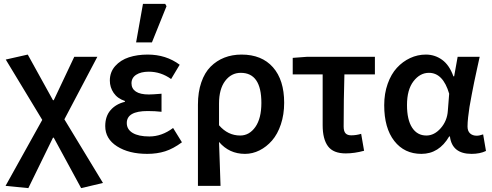

<svg xmlns="http://www.w3.org/2000/svg" viewBox="-20 -786 2550 996"><path d="M127 189.9 8.8 178.2 199.2 -164.1 9.8 -477.1 124 -502.9 254.9 -266.1H258.8L365.2 -491.2H484.9L314 -167L514.2 163.1L400.9 189.9L258.8 -71.8H254.9Z M743.7 12.2Q648.4 12.2 587.2 -26.9Q525.9 -65.9 525.9 -131.8Q525.9 -183.1 553.7 -214.8Q581.5 -246.6 627.9 -257.8V-262.2Q589.4 -274.9 569.6 -304Q549.8 -333 549.8 -368.2Q549.8 -412.1 577.6 -443.4Q605.5 -474.6 648.9 -488.8Q692.4 -502.9 746.1 -502.9Q841.3 -502.9 912.1 -450.2L867.7 -376Q814.5 -414.1 752 -414.1Q710.9 -414.1 686.5 -398.2Q662.1 -382.3 662.1 -354Q662.1 -326.2 684.8 -311Q707.5 -295.9 752 -295.9Q770 -295.9 817.9 -299.8V-206.1Q784.7 -210 746.1 -210Q637.7 -210 637.7 -147.9Q637.7 -114.7 668.2 -96.4Q698.7 -78.1 754.9 -78.1Q819.3 -78.1 877.9 -122.1L923.8 -47.9Q878.9 -14.6 836.9 -1.2Q794.9 12.2 743.7 12.2ZM686 -565.9 721.7 -766.1H836.9L843.8 -753.9L768.1 -565.9Z M1006.8 178.2V-243.2Q1006.8 -308.1 1024.2 -358.6Q1041.5 -409.2 1072.5 -440.2Q1103.5 -471.2 1144 -487.1Q1184.6 -502.9 1232.9 -502.9Q1337.9 -502.9 1396 -437Q1454.1 -371.1 1454.1 -252.9Q1454.1 -191.9 1437 -140.9Q1419.9 -89.8 1391.1 -56.9Q1362.3 -23.9 1326.2 -5.9Q1290 12.2 1251 12.2Q1168.9 12.2 1116.2 -49.8Q1117.7 -12.2 1120.1 61.8Q1122.6 135.7 1124 178.2ZM1226.1 -83Q1273.4 -83 1304.7 -127.4Q1335.9 -171.9 1335.9 -252Q1335.9 -408.2 1229 -408.2Q1179.7 -408.2 1147.9 -366Q1116.2 -323.7 1116.2 -249V-136.2Q1162.1 -83 1226.1 -83Z M1773.4 9.8Q1709 9.8 1681.4 -27.3Q1653.8 -64.5 1653.8 -136.2V-399.9H1498.5V-485.8L1570.8 -491.2H1924.8V-399.9H1766.6Q1762.7 -270.5 1762.7 -129.9Q1762.7 -105 1772.5 -94.5Q1782.2 -84 1801.8 -84Q1828.1 -84 1853.5 -91.8L1868.7 -3.9Q1818.8 9.8 1773.4 9.8Z M2166 12.2Q2077.6 12.2 2025.4 -54.7Q1973.1 -121.6 1973.1 -240.2Q1973.1 -300.8 1991 -351.1Q2008.8 -401.4 2038.8 -434.1Q2068.8 -466.8 2107.7 -484.9Q2146.5 -502.9 2189 -502.9Q2235.8 -502.9 2273.4 -475.8Q2311 -448.7 2332 -390.1H2335.9L2354 -491.2H2468.3Q2465.3 -477.5 2454.8 -429.7Q2444.3 -381.8 2439.9 -360.4Q2435.5 -338.9 2427.5 -297.4Q2419.4 -255.9 2415.5 -231.4Q2411.6 -207 2408.4 -178.2Q2405.3 -149.4 2405.3 -129.9Q2405.3 -106 2418.5 -94Q2431.6 -82 2453.1 -82Q2466.8 -82 2486.3 -88.9L2501 -2.9Q2469.7 12.2 2426.3 12.2Q2325.2 12.2 2314 -78.1H2310.1Q2257.3 12.2 2166 12.2ZM2191.9 -83Q2232.9 -83 2266.4 -121.1Q2299.8 -159.2 2303.2 -211.9L2310.1 -299.8Q2278.3 -408.2 2205.1 -408.2Q2158.7 -408.2 2125 -364.5Q2091.3 -320.8 2091.3 -241.2Q2091.3 -164.6 2117.9 -123.8Q2144.5 -83 2191.9 -83Z"/></svg>

Font: Source Sans 3 Semibold
Style: Regular
Weight: 600
Designer: Paul D. Hunt
Foundry: Adobe
Version: Version 3.052;hotconv 1.1.0;makeotfexe 2.6.0